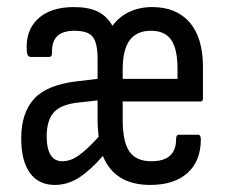

<svg xmlns="http://www.w3.org/2000/svg" viewBox="-20 -515 640 543"><path d="M135 8Q89 8 64.5 -26Q40 -60 40 -124Q40 -195 76 -235Q112 -275 197 -285L256 -292V-348Q256 -393 242.5 -410.5Q229 -428 191 -428Q157 -428 141.5 -412.5Q126 -397 127 -364Q127 -354 119 -354H67Q57 -354 56 -369Q51 -427 86.5 -461Q122 -495 189 -495Q230 -495 256 -482.5Q282 -470 298 -442Q317 -468 346 -481.5Q375 -495 410 -495Q479 -495 516.5 -451.5Q554 -408 554 -325V-237Q554 -228 547 -228H327V-176Q327 -114 346 -86.5Q365 -59 408 -59Q478 -59 478 -121Q478 -134 486 -134H540Q548 -134 548 -121Q548 -60 510.5 -26Q473 8 405 8Q304 8 271 -74Q236 -34 204 -13Q172 8 135 8ZM156 -59Q179 -59 201.5 -74.5Q224 -90 259 -128Q258 -139 257 -150.5Q256 -162 256 -175V-231L202 -225Q153 -220 132.5 -197.5Q112 -175 112 -129Q112 -95 123 -77Q134 -59 156 -59ZM327 -292H482V-320Q482 -377 464 -402.5Q446 -428 407 -428Q367 -428 347 -401.5Q327 -375 327 -319Z"/></svg>

Font: Sofia Sans Condensed
Style: Regular
Weight: 400
Designer: Botio Nikoltchev, Ani Petrova
Foundry: lettersoup
Version: Version 4.100